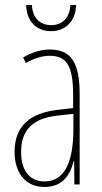

<svg xmlns="http://www.w3.org/2000/svg" viewBox="-20 -734 406 764"><path d="M283 -714H260C258 -667 231 -634 184 -634C137 -634 109 -665 107 -714H84C86 -645 129 -610 183 -610C242 -610 281 -651 283 -714ZM177 -537C143 -537 104 -525 72 -505L83 -483C120 -505 153 -512 177 -512C244 -512 271 -475 271 -355V-304L210 -297C100 -284 38 -234 38 -129C38 -57 73 10 157 10C233 10 261 -43 273 -93H275L276 0H297V-358C297 -489 261 -537 177 -537ZM209 -274 272 -281V-220C272 -97 241 -12 157 -12C99 -12 64 -54 64 -129C64 -217 110 -263 209 -274Z"/></svg>

Font: Noto Sans Malayalam ExtraCondensed Thin
Style: Regular
Weight: 100
Width: 2
Designer: Jelle Bosma - Monotype Design Team
Foundry: Monotype Imaging Inc.
Version: Version 2.104